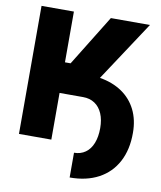

<svg xmlns="http://www.w3.org/2000/svg" viewBox="-96 -783 873 1044"><g transform="rotate(10 341.0 -260.5)"><path d="M226.6 0H47.9V-707H226.6V-426.8H257.8L430.7 -707H646.5L428.7 -376.5Q500 -364.7 551.3 -329.8Q602.5 -294.9 629.9 -239.7Q657.2 -184.6 657.2 -113.3Q657.7 -21 622.1 46.4Q586.4 113.8 519.5 149.7Q452.6 185.5 360.4 185.5V48.8Q396.5 48.8 423.1 30Q449.7 11.2 463.6 -24.2Q477.5 -59.6 477.5 -107.4Q477.5 -153.8 462.9 -187.7Q448.2 -221.7 421.1 -239.7Q394 -257.8 356.4 -257.8H226.6Z"/></g></svg>

Font: Pretendard GOV Black
Style: Regular
Weight: 900
Designer: Base glyphs from Inter by Rasmus Andersson; Hangeul glyphs from Noto Sans CJK(Source Han Sans) by Jang Soo-young and Kan
Foundry: Kil Hyung-jin
Version: Version 1.309